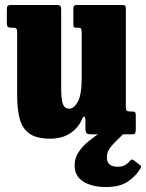

<svg xmlns="http://www.w3.org/2000/svg" viewBox="-20 -540 588 772"><path d="M49 -155V-407Q49 -420 46.2 -424.2Q43.5 -428.5 32.5 -428.5H27Q15.5 -428.5 11.5 -432Q7.5 -435.5 7.5 -447V-498Q7.5 -512 10.5 -516Q13.5 -520 27 -520H207Q218.5 -520 222.2 -516.5Q226 -513 226 -501.5V-185.5Q226 -141 232.8 -122Q239.5 -103 258.5 -103Q277.5 -103 293 -131.2Q308.5 -159.5 308.5 -226.5V-408.5Q308.5 -428.5 299 -428.5H285Q279.5 -428.5 277.2 -431.2Q275 -434 275 -445.5V-502Q275 -513 277.5 -516.5Q280 -520 291 -520H469.5Q481 -520 483.5 -516.8Q486 -513.5 486 -501.5V-111.5Q486 -97.5 490.2 -94.5Q494.5 -91.5 508 -91.5H512.5Q521.5 -91.5 523.8 -88Q526 -84.5 526 -74V-20Q526 -8 523 -4Q520 0 509 0H347Q333 0 328.2 -4.5Q323.5 -9 323.5 -24.5V-53.5Q323.5 -69 319.2 -71Q315 -73 309 -59.5Q295.5 -26.5 262.8 -4.5Q230 17.5 182.5 17.5Q126 17.5 97.5 -3.5Q69 -24.5 59 -63Q49 -101.5 49 -155ZM406 212Q350 212 315 190Q280 168 280 125Q280 95.5 296 71.5Q312 47.5 336.5 27.5Q361 7.5 387 -8.8Q413 -25 433 -38.5Q441.5 -44 453 -39.8Q464.5 -35.5 468 -32.5Q479.5 -23 483.2 -18.2Q487 -13.5 481 -7Q469.5 6 452.5 21.5Q435.5 37 422.5 54.5Q409.5 72 409.5 92.5Q409.5 130.5 453.5 130.5Q471.5 130.5 483.2 123.5Q495 116.5 502.5 107Q510.5 98 517 103.5L542.5 123.5Q547.5 126.5 547.5 129Q547.5 131.5 544.5 137.5Q529.5 164.5 496.8 188.2Q464 212 406 212Z"/></svg>

Font: Besley* Condensed Heavy
Style: Regular
Weight: 800
Width: 3
Designer: Owen Earl
Foundry: indestructible type*
Version: Version 3.000; ttfautohint (v1.8.3)